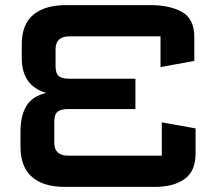

<svg xmlns="http://www.w3.org/2000/svg" viewBox="-20 -725 847 750"><path d="M232 5Q149.5 5 104.8 -34Q60 -73 60 -152.5V-210.5Q60 -273 83.2 -311.2Q106.5 -349.5 160.5 -362Q112 -376.5 88.5 -410.5Q65 -444.5 65 -498V-551.5Q65 -630 110.2 -667.5Q155.5 -705 237 -705H567Q644.5 -705 691.8 -677.8Q739 -650.5 739 -580.5V-487L607 -463V-583Q607 -583 607 -583Q607 -583 607 -583H250Q224.5 -583 210.8 -570.5Q197 -558 197 -533V-467.5Q197 -437.5 210.2 -427.5Q223.5 -417.5 250 -417.5H509V-299H245Q218.5 -299 205.2 -288.8Q192 -278.5 192 -249V-167Q192 -142 205.8 -129.5Q219.5 -117 245 -117H612Q612 -117 612 -117Q612 -117 612 -117V-247L744 -223.5V-125.5Q744 -56.5 701.2 -25.8Q658.5 5 585 5Z"/></svg>

Font: Science Gothic
Style: Regular
Weight: 400
Designer: Thomas Phinney, Vassil Kateliev, Brandon Buerkle
Foundry: Font Detective LLC
Version: Version 1.018